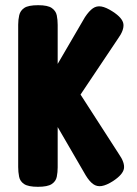

<svg xmlns="http://www.w3.org/2000/svg" viewBox="-20 -710 527 739"><path d="M126 9Q89 9 73 -1.5Q57 -12 53.5 -30Q50 -48 50 -67V-615Q50 -634 54 -651.5Q58 -669 73.5 -679.5Q89 -690 127 -690Q164 -690 179.5 -679Q195 -668 198.5 -651Q202 -634 202 -614V-464L307 -644Q323 -668 337.5 -678Q352 -688 370 -685Q388 -682 413 -666Q452 -641 455 -617.5Q458 -594 434 -561L290 -346L437 -118Q461 -84 457 -61Q453 -38 415 -13Q390 3 371.5 6Q353 9 338.5 -1.5Q324 -12 310 -35L202 -221V-66Q202 -47 198.5 -29.5Q195 -12 179 -1.5Q163 9 126 9Z"/></svg>

Font: Fredoka Condensed SemiBold
Style: Regular
Weight: 600
Width: 3
Designer: Ben Nathan
Foundry: Milena B. Brandão, Ben Nathan
Version: Version 2.001